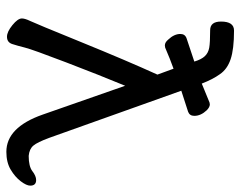

<svg xmlns="http://www.w3.org/2000/svg" viewBox="-98 -662 774 619"><g transform="rotate(90 289.5 -353.0)"><path d="M470 14Q391 14 350 -103L257 -369Q223 -287 181.5 -178.5Q140 -70 134 -46Q128 -22 122.5 -5Q117 12 99 12Q83 12 61.5 -5.5Q40 -23 40 -36Q40 -46 48 -62.5Q56 -79 116 -226.5Q176 -374 221 -473L202 -525Q171 -514 134 -498L127 -497Q117 -497 108 -508Q90 -527 90 -547Q90 -562 104 -567Q118 -572 179 -592Q172 -615 161.5 -626Q151 -637 134.5 -640Q118 -643 78 -643Q50 -643 50 -678Q50 -720 79 -720Q139 -720 171.5 -709Q204 -698 220 -674Q236 -652 250 -616L311 -641L317 -642Q326 -642 336 -632Q354 -613 354 -592Q354 -577 341 -572L273 -550L425 -124Q439 -86 450 -73Q461 -60 483 -58Q517 -58 532.5 -70Q548 -82 561 -82Q579 -82 579 -63Q579 -51 565 -32.5Q551 -14 527.5 0Q504 14 470 14Z"/></g></svg>

Font: LXGW WenKai Lite
Style: Bold
Weight: 700
Designer: LXGW / Fontworks Inc.
Foundry: LXGW / Fontworks Inc.
Version: Version 1.330;April 28, 2024